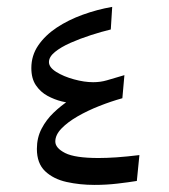

<svg xmlns="http://www.w3.org/2000/svg" viewBox="-20 -520 479 544"><path d="M247.6 3.9Q206.1 3.9 168.7 -4.4Q131.3 -12.7 107.9 -34.9Q84.5 -57.1 84.5 -98.1Q84.5 -129.9 97.9 -155.5Q111.3 -181.2 132.1 -200.9Q152.8 -220.7 174.6 -234.9Q196.3 -249 213.4 -257.3V-223.6Q208 -224.6 191.9 -226.1Q175.8 -227.5 155 -232.7Q134.3 -237.8 114.5 -248.5Q94.7 -259.3 81.8 -278.3Q68.8 -297.4 68.8 -327.1Q68.8 -362.8 88.4 -391.4Q107.9 -419.9 140.6 -441.7Q173.3 -463.4 214.4 -478.3Q255.4 -493.2 297.9 -500.5L293.9 -436.5Q267.6 -430.2 237.3 -420.4Q207 -410.6 179.9 -398.7Q152.8 -386.7 135.7 -372.8Q118.7 -358.9 118.7 -344.2Q118.7 -329.1 139.4 -316.2Q160.2 -303.2 189.5 -295.2Q218.8 -287.1 244.1 -287.1Q264.6 -287.1 283 -292.5Q301.3 -297.9 332.5 -307.1L326.7 -241.7Q294.9 -232.9 261.5 -219.7Q228 -206.5 199.7 -190.2Q171.4 -173.8 154.1 -155.8Q136.7 -137.7 136.7 -119.1Q136.7 -100.6 164.6 -86.4Q192.4 -72.3 259.3 -72.3Q281.7 -72.3 310.3 -74.2Q338.9 -76.2 375 -80.6L367.7 -7.3Q343.8 -3.4 312.7 0.2Q281.7 3.9 247.6 3.9Z"/></svg>

Font: Markazi Text
Style: Regular
Weight: 400
Designer: Borna Izadpanah (Arabic designer), Fiona Ross (Arabic design director) and Florian Runge (Latin designer)
Foundry: Borna Izadpanah and Florian Runge
Version: Version 1.000